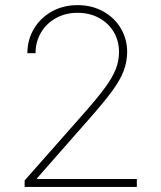

<svg xmlns="http://www.w3.org/2000/svg" viewBox="-20 -737 633 757"><path d="M77.1 -25.4 311.5 -291Q366.7 -353.5 395.5 -393.3Q424.3 -433.1 436.8 -465.1Q449.2 -497.1 449.2 -532.2Q449.2 -576.7 428 -611.8Q406.7 -647 369.6 -666.7Q332.5 -686.5 286.1 -686.5Q237.8 -686.5 200 -665.3Q162.1 -644 141.1 -607.7Q120.1 -571.3 120.1 -527.3H87.9Q87.9 -579.6 113.5 -623Q139.2 -666.5 184.3 -691.7Q229.5 -716.8 286.1 -716.8Q341.3 -716.8 385.7 -692.6Q430.2 -668.5 455.6 -626.5Q481 -584.5 481.4 -532.2Q481 -492.7 467.5 -457.3Q454.1 -421.9 422.6 -378.7Q391.1 -335.4 332 -268.6L126 -34.2V-31.2H519.5V0H77.1Z"/></svg>

Font: Pretendard Std Thin
Style: Regular
Weight: 100
Designer: Base glyphs from Inter by Rasmus Andersson; Hangeul glyphs from Noto Sans CJK(Source Han Sans) by Jang Soo-young and Kan
Foundry: Kil Hyung-jin
Version: Version 1.309